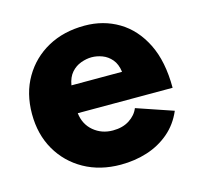

<svg xmlns="http://www.w3.org/2000/svg" viewBox="-83 -600 726 700"><g transform="rotate(-15 280.0 -250.0)"><path d="M291 12Q213 12 153 -21.5Q93 -55 59 -114Q25 -173 25 -250Q25 -328 59.5 -387Q94 -446 154 -479Q214 -512 293 -512Q364 -512 421 -478Q478 -444 511.5 -377Q545 -310 545 -210H187Q192 -167 222.5 -141.5Q253 -116 295 -116Q332 -116 357.5 -132.5Q383 -149 393 -174L531 -127Q511 -80 474.5 -49Q438 -18 391 -3Q344 12 291 12ZM191 -314H382Q378 -344 363 -361.5Q348 -379 328 -386.5Q308 -394 288 -394Q269 -394 248 -386.5Q227 -379 211.5 -361.5Q196 -344 191 -314Z"/></g></svg>

Font: Figtree ExtraBold
Style: Regular
Weight: 800
Designer: Erik Kennedy
Foundry: Erik Kennedy
Version: Version 2.002